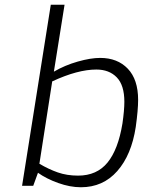

<svg xmlns="http://www.w3.org/2000/svg" viewBox="-20 -783 607 809"><path d="M140 -55 120 0H73L194 -763H252L207 -481Q253 -508 307.5 -523.5Q362 -539 402 -539Q475 -539 518.5 -493.5Q562 -448 562 -362Q562 -320 552 -248Q534 -130 474 -62Q414 6 321 6Q275 6 225 -12Q175 -30 140 -55ZM496 -263Q504 -319 504 -354Q504 -424 472 -457Q440 -490 386 -490Q307 -490 200 -440L146 -93Q185 -70 223.5 -56.5Q262 -43 309 -43Q388 -43 433 -98Q478 -153 496 -263Z"/></svg>

Font: Exo Light
Style: Italic
Weight: 300
Italic angle: -9°
Designer: Natanael Gama
Foundry: Natanael Gama
Version: Version 1.500; ttfautohint (v1.6)